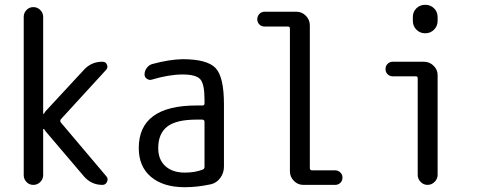

<svg xmlns="http://www.w3.org/2000/svg" viewBox="-20 -780 2040 810"><path d="M80.1 -41V-709Q80.1 -725.6 91.8 -737.8Q103.5 -750 120.6 -750Q137.7 -750 149.9 -737.8Q162.1 -725.6 162.1 -709V-301.8Q162.1 -299.8 163.6 -299.8Q165 -299.8 166 -300.8Q169.9 -308.6 172.9 -311.5L334 -485.4Q366.2 -520.5 413.1 -519.5Q425.8 -519.5 431.2 -507.3Q436.5 -495.1 427.7 -485.4L236.3 -276.4Q232.4 -270.5 236.3 -263.7L428.7 -36.1Q437.5 -26.4 431.6 -13.2Q425.8 0 412.1 0Q365.2 0 334 -36.1L171.9 -226.6Q169.9 -228.5 166 -235.4Q165 -236.3 163.6 -236.3Q162.1 -236.3 162.1 -234.4V-41Q162.1 -24.4 149.9 -12.2Q137.7 0 120.6 0Q103.5 0 91.8 -12.2Q80.1 -24.4 80.1 -41Z M809.6 -275.4Q722.7 -275.4 685.1 -245.6Q647.5 -215.8 647.5 -155.3Q647.5 -106.4 677.7 -79.1Q708 -51.8 759.8 -51.8Q802.7 -51.8 835 -64.5Q842.8 -67.4 842.8 -76.2V-265.6Q842.8 -274.4 834 -275.4ZM759.8 9.8Q668.9 9.8 617.2 -33.7Q565.4 -77.1 565.4 -155.3Q565.4 -335 809.6 -335H834Q842.8 -335 842.8 -343.8V-360.4Q842.8 -425.8 824.7 -445.8Q806.6 -465.8 750 -465.8Q694.3 -465.8 621.1 -444.3Q610.4 -440.4 600.1 -447.3Q589.8 -454.1 589.8 -465.8Q589.8 -480.5 599.1 -493.2Q608.4 -505.9 622.1 -509.8Q694.3 -529.3 750 -530.3Q853.5 -530.3 889.2 -493.2Q924.8 -456.1 924.8 -339.8V-77.1Q924.8 -50.8 909.7 -29.8Q894.5 -8.8 871.1 -2.9Q813.5 9.8 759.8 9.8Z M1095.7 -668Q1083 -668 1074.2 -676.8Q1065.4 -685.5 1065.4 -698.7Q1065.4 -711.9 1074.2 -721.2Q1083 -730.5 1095.7 -730.5H1230.5Q1253.9 -730.5 1270.5 -713.4Q1287.1 -696.3 1287.1 -672.9V-71.3Q1287.1 -62.5 1294.9 -61.5H1393.6Q1406.2 -61.5 1415.5 -52.7Q1424.8 -43.9 1424.8 -30.8Q1424.8 -17.6 1416 -8.8Q1407.2 0 1393.6 0H1259.8Q1236.3 0 1219.7 -17.1Q1203.1 -34.2 1203.1 -56.6V-659.2Q1203.1 -668 1195.3 -668Z M1636.7 -458Q1624 -458 1615.2 -466.8Q1606.4 -475.6 1606.4 -488.8Q1606.4 -502 1615.2 -510.7Q1624 -519.5 1636.7 -519.5H1768.6Q1792 -519.5 1809.1 -502.9Q1826.2 -486.3 1826.2 -462.9V-42Q1826.2 -25.4 1813.5 -12.7Q1800.8 0 1783.7 0Q1766.6 0 1754.4 -12.7Q1742.2 -25.4 1742.2 -42V-449.2Q1742.2 -458 1734.4 -458ZM1721.7 -708Q1721.7 -730.5 1736.8 -745.1Q1752 -759.8 1773.9 -759.8Q1795.9 -759.8 1811 -745.1Q1826.2 -730.5 1826.2 -708V-692.4Q1826.2 -669.9 1811 -654.8Q1795.9 -639.6 1773.9 -639.6Q1752 -639.6 1736.8 -654.8Q1721.7 -669.9 1721.7 -692.4Z"/></svg>

Font: Rounded Mgen+ 1mn regular
Style: Regular
Weight: 400
Designer: [Source Han Sans]
Ryoko NISHIZUKA  (kana & ideographs); Paul D. Hunt (Latin, Greek & Cyrillic); Wenlong ZHANG  (bopomofo
Version: Version 1.059.20150602